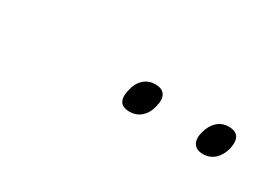

<svg xmlns="http://www.w3.org/2000/svg" viewBox="-6 -976 652 449"><g transform="rotate(30 320.0 -751.0)"><path d="M366.2 -751Q361.8 -731 348.9 -719.5Q335.9 -708 317.9 -708Q280.3 -708 291 -751Q295.4 -771 308.1 -782.5Q320.8 -793.9 338.9 -793.9Q357.4 -793.9 364.5 -782.7Q371.6 -771.5 366.2 -751ZM564.9 -751Q559.6 -731 546.9 -719.5Q534.2 -708 516.1 -708Q498 -708 490.7 -719.5Q483.4 -731 488.8 -751Q494.1 -771 506.6 -782.5Q519 -793.9 537.1 -793.9Q574.2 -793.9 564.9 -751Z"/></g></svg>

Font: Sinkin Sans 200 X Light Italic
Style: Regular
Weight: 200
Italic angle: -112°
Designer: Keith Bates
Foundry: K-Type
Version: Sinkin Sans (version 1.0)  by Keith Bates   •   © 2014   www